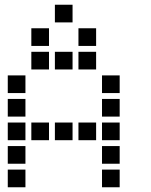

<svg xmlns="http://www.w3.org/2000/svg" viewBox="-20 -808 640 815"><path d="M214 -788Q213 -788 213 -788Q213 -788 213 -787V-714Q213 -713 213 -713Q213 -713 214 -713H287Q288 -713 288 -713Q288 -713 288 -714V-787Q288 -788 288 -788Q288 -788 287 -788ZM114 -688Q113 -688 113 -688Q113 -688 113 -687V-614Q113 -613 113 -613Q113 -613 114 -613H187Q188 -613 188 -613Q188 -613 188 -614V-687Q188 -688 188 -688Q188 -688 187 -688ZM314 -688Q313 -688 313 -688Q313 -688 313 -687V-614Q313 -613 313 -613Q313 -613 314 -613H387Q388 -613 388 -613Q388 -613 388 -614V-687Q388 -688 388 -688Q388 -688 387 -688ZM114 -588Q113 -588 113 -588Q113 -588 113 -587V-514Q113 -513 113 -513Q113 -513 114 -513H187Q188 -513 188 -513Q188 -513 188 -514V-587Q188 -588 188 -588Q188 -588 187 -588ZM214 -588Q213 -588 213 -588Q213 -588 213 -587V-514Q213 -513 213 -513Q213 -513 214 -513H287Q288 -513 288 -513Q288 -513 288 -514V-587Q288 -588 288 -588Q288 -588 287 -588ZM314 -588Q313 -588 313 -588Q313 -588 313 -587V-514Q313 -513 313 -513Q313 -513 314 -513H387Q388 -513 388 -513Q388 -513 388 -514V-587Q388 -588 388 -588Q388 -588 387 -588ZM14 -488Q13 -488 13 -488Q13 -488 13 -487V-414Q13 -413 13 -413Q13 -413 14 -413H87Q88 -413 88 -413Q88 -413 88 -414V-487Q88 -488 88 -488Q88 -488 87 -488ZM414 -488Q413 -488 413 -488Q413 -488 413 -487V-414Q413 -413 413 -413Q413 -413 414 -413H487Q488 -413 488 -413Q488 -413 488 -414V-487Q488 -488 488 -488Q488 -488 487 -488ZM14 -388Q13 -388 13 -388Q13 -388 13 -387V-314Q13 -313 13 -313Q13 -313 14 -313H87Q88 -313 88 -313Q88 -313 88 -314V-387Q88 -388 88 -388Q88 -388 87 -388ZM414 -388Q413 -388 413 -388Q413 -388 413 -387V-314Q413 -313 413 -313Q413 -313 414 -313H487Q488 -313 488 -313Q488 -313 488 -314V-387Q488 -388 488 -388Q488 -388 487 -388ZM14 -288Q13 -288 13 -288Q13 -288 13 -287V-214Q13 -213 13 -213Q13 -213 14 -213H87Q88 -213 88 -213Q88 -213 88 -214V-287Q88 -288 88 -288Q88 -288 87 -288ZM114 -288Q113 -288 113 -288Q113 -288 113 -287V-214Q113 -213 113 -213Q113 -213 114 -213H187Q188 -213 188 -213Q188 -213 188 -214V-287Q188 -288 188 -288Q188 -288 187 -288ZM214 -288Q213 -288 213 -288Q213 -288 213 -287V-214Q213 -213 213 -213Q213 -213 214 -213H287Q288 -213 288 -213Q288 -213 288 -214V-287Q288 -288 288 -288Q288 -288 287 -288ZM314 -288Q313 -288 313 -288Q313 -288 313 -287V-214Q313 -213 313 -213Q313 -213 314 -213H387Q388 -213 388 -213Q388 -213 388 -214V-287Q388 -288 388 -288Q388 -288 387 -288ZM414 -288Q413 -288 413 -288Q413 -288 413 -287V-214Q413 -213 413 -213Q413 -213 414 -213H487Q488 -213 488 -213Q488 -213 488 -214V-287Q488 -288 488 -288Q488 -288 487 -288ZM14 -188Q13 -188 13 -188Q13 -188 13 -187V-114Q13 -113 13 -113Q13 -113 14 -113H87Q88 -113 88 -113Q88 -113 88 -114V-187Q88 -188 88 -188Q88 -188 87 -188ZM414 -188Q413 -188 413 -188Q413 -188 413 -187V-114Q413 -113 413 -113Q413 -113 414 -113H487Q488 -113 488 -113Q488 -113 488 -114V-187Q488 -188 488 -188Q488 -188 487 -188ZM14 -88Q13 -88 13 -88Q13 -88 13 -87V-14Q13 -13 13 -13Q13 -13 14 -13H87Q88 -13 88 -13Q88 -13 88 -14V-87Q88 -88 88 -88Q88 -88 87 -88ZM414 -88Q413 -88 413 -88Q413 -88 413 -87V-14Q413 -13 413 -13Q413 -13 414 -13H487Q488 -13 488 -13Q488 -13 488 -14V-87Q488 -88 488 -88Q488 -88 487 -88Z"/></svg>

Font: Doto
Style: Bold
Weight: 700
Monospace: yes
Version: Version 1.000